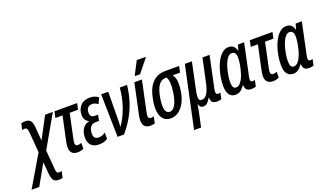

<svg xmlns="http://www.w3.org/2000/svg" viewBox="-169 -1402 3872 2270"><g transform="rotate(-20 1767.5 -267.5)"><path d="M-81 240 149 -149 128 -404Q125 -439 116.5 -452.5Q108 -466 90 -466Q81 -466 72.5 -464.5Q64 -463 56 -460L74 -540Q98 -547 124 -547Q171 -547 190.5 -522.5Q210 -498 215 -438L229 -267L373 -539H470L240 -136L259 90Q262 131 268.5 144.5Q275 158 297 158Q305 158 313 156.5Q321 155 330 153L312 233Q301 237 292.5 238.5Q284 240 267 240Q218 240 198.5 215.5Q179 191 174 130L161 -18L16 240Z M584 11Q539 11 514.5 -13.5Q490 -38 490 -84Q490 -101 492.5 -121Q495 -141 501 -166L564 -461H474L491 -539H776L759 -461H654L589 -154Q586 -140 584 -128.5Q582 -117 582 -106Q582 -69 616 -69Q626 -69 638 -72.5Q650 -76 661 -80V-8Q644 2 623.5 6.5Q603 11 584 11Z M855 10Q802 10 771 -12.5Q740 -35 729 -73Q718 -111 725 -159Q734 -215 762.5 -247Q791 -279 832 -288L833 -292Q798 -309 785.5 -340Q773 -371 779 -417Q787 -474 827 -511.5Q867 -549 935 -549Q967 -549 993.5 -541Q1020 -533 1044 -514L1009 -439Q977 -468 938 -468Q874 -468 864 -404Q859 -370 871.5 -348Q884 -326 920 -326H962L947 -252H908Q830 -252 817 -166Q810 -120 825 -94.5Q840 -69 879 -69Q899 -69 918.5 -75.5Q938 -82 964 -100V-22Q941 -4 912 3Q883 10 855 10Z M1089 0 1078 -539H1167L1164 -213Q1164 -143 1160 -103H1164Q1227 -196 1264 -303.5Q1301 -411 1313 -539H1404Q1392 -435 1364 -344Q1336 -253 1288.5 -168.5Q1241 -84 1170 0Z M1500 10Q1406 8 1406 -89Q1406 -104 1408 -120Q1410 -136 1414 -155L1496 -539H1591L1510 -156Q1504 -130 1504 -114Q1504 -75 1536 -75Q1553 -75 1574 -83L1557 0Q1531 10 1500 10ZM1528 -605 1530 -617 1612 -775H1724L1722 -766L1592 -605Z M1758 10Q1701 10 1668 -23.5Q1635 -57 1625.5 -117.5Q1616 -178 1630 -258Q1654 -402 1718 -470.5Q1782 -539 1887 -539H2059L2043 -461H1950Q1980 -421 1983 -366Q1986 -311 1976 -248Q1963 -170 1932 -112Q1901 -54 1856.5 -22Q1812 10 1758 10ZM1770 -67Q1811 -67 1840 -115.5Q1869 -164 1884 -253Q1890 -290 1893 -328.5Q1896 -367 1892 -401.5Q1888 -436 1872 -461H1861Q1805 -461 1770.5 -411Q1736 -361 1719 -258Q1704 -164 1717 -115.5Q1730 -67 1770 -67Z M1966 234 2131 -539H2220L2149 -203Q2135 -140 2138 -105.5Q2141 -71 2175 -71Q2218 -71 2246 -117.5Q2274 -164 2292 -254L2353 -539H2442L2358 -140Q2344 -72 2380 -72Q2394 -72 2410 -77L2394 0Q2387 4 2371 7Q2355 10 2345 10Q2299 10 2281.5 -7Q2264 -24 2262 -67H2259Q2238 -30 2217.5 -10Q2197 10 2169 10Q2123 10 2112 -38H2109Q2101 14 2091 63L2054 234Z M2571 10Q2520 10 2493.5 -28.5Q2467 -67 2467 -138Q2467 -189 2476 -245Q2485 -301 2503 -355Q2521 -409 2547.5 -453Q2574 -497 2608 -523Q2642 -549 2683 -549Q2721 -549 2743 -530Q2765 -511 2776 -471H2779L2799 -539H2877L2795 -150Q2792 -137 2790 -125.5Q2788 -114 2788 -105Q2788 -72 2814 -72Q2826 -72 2844 -77L2828 0Q2818 5 2802.5 7.5Q2787 10 2775 10Q2739 10 2722 -1Q2705 -12 2699 -29.5Q2693 -47 2692 -67H2689Q2661 -27 2634 -8.5Q2607 10 2571 10ZM2605 -69Q2636 -69 2660 -96Q2684 -123 2700.5 -163Q2717 -203 2726 -243Q2738 -290 2743 -327Q2748 -364 2748 -393Q2748 -469 2694 -469Q2668 -469 2646.5 -446Q2625 -423 2609 -385.5Q2593 -348 2582 -305Q2571 -262 2565.5 -222Q2560 -182 2560 -153Q2560 -69 2605 -69Z M3042 11Q2997 11 2972.5 -13.5Q2948 -38 2948 -84Q2948 -101 2950.5 -121Q2953 -141 2959 -166L3022 -461H2932L2949 -539H3234L3217 -461H3112L3047 -154Q3044 -140 3042 -128.5Q3040 -117 3040 -106Q3040 -69 3074 -69Q3084 -69 3096 -72.5Q3108 -76 3119 -80V-8Q3102 2 3081.5 6.5Q3061 11 3042 11Z M3297 10Q3246 10 3219.5 -28.5Q3193 -67 3193 -138Q3193 -189 3202 -245Q3211 -301 3229 -355Q3247 -409 3273.5 -453Q3300 -497 3334 -523Q3368 -549 3409 -549Q3447 -549 3469 -530Q3491 -511 3502 -471H3505L3525 -539H3603L3521 -150Q3518 -137 3516 -125.5Q3514 -114 3514 -105Q3514 -72 3540 -72Q3552 -72 3570 -77L3554 0Q3544 5 3528.5 7.5Q3513 10 3501 10Q3465 10 3448 -1Q3431 -12 3425 -29.5Q3419 -47 3418 -67H3415Q3387 -27 3360 -8.5Q3333 10 3297 10ZM3331 -69Q3362 -69 3386 -96Q3410 -123 3426.5 -163Q3443 -203 3452 -243Q3464 -290 3469 -327Q3474 -364 3474 -393Q3474 -469 3420 -469Q3394 -469 3372.5 -446Q3351 -423 3335 -385.5Q3319 -348 3308 -305Q3297 -262 3291.5 -222Q3286 -182 3286 -153Q3286 -69 3331 -69Z"/></g></svg>

Font: Noto Sans ExtraCondensed Medium
Style: Italic
Weight: 500
Width: 2
Italic angle: -12°
Designer: Monotype Design Team
Foundry: Monotype Imaging Inc.
Version: Version 2.013; ttfautohint (v1.8.4.7-5d5b)